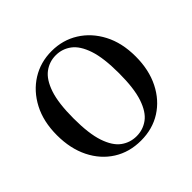

<svg xmlns="http://www.w3.org/2000/svg" viewBox="-180 -932 1137 1137"><g transform="rotate(-45 389.0 -363.0)"><path d="M391 12Q294 12 219.5 -35Q145 -82 103 -166.5Q61 -251 61 -363Q61 -477 105 -561Q149 -645 223.5 -691.5Q298 -738 391 -738Q484 -738 558.5 -691.5Q633 -645 677 -561Q721 -477 721 -363Q721 -251 678.5 -166.5Q636 -82 562 -35Q488 12 391 12ZM391 -25Q445 -25 488 -56.5Q531 -88 556 -162Q581 -236 581 -363Q581 -491 556 -565Q531 -639 488 -671Q445 -703 391 -703Q337 -703 294 -671Q251 -639 226 -565Q201 -491 201 -363Q201 -236 226 -162Q251 -88 294 -56.5Q337 -25 391 -25Z"/></g></svg>

Font: Zen Antique
Style: Regular
Weight: 400
Designer: Yoshimichi Ohira
Foundry: Positype
Version: Version 1.001